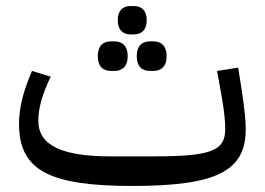

<svg xmlns="http://www.w3.org/2000/svg" viewBox="-20 -604 879 636"><path d="M477 -369H488C514 -369 532 -384 532 -418C532 -452 514 -467 488 -467H477C450 -467 433 -452 433 -418C433 -384 450 -369 477 -369ZM348 -369H359C385 -369 403 -384 403 -418C403 -452 385 -467 359 -467H348C321 -467 304 -452 304 -418C304 -384 321 -369 348 -369ZM412 -490H424C449 -490 466 -505 466 -537C466 -569 449 -584 424 -584H412C387 -584 370 -569 370 -537C370 -505 387 -490 412 -490ZM418 12C697 12 794 -37 794 -176C794 -201 791 -237 782 -297L769 -380L699 -369L714 -286C724 -230 726 -198 726 -176C726 -104 678 -86 488 -86H348C183 -86 107 -123 107 -204C107 -246 120 -292 148 -350L86 -369C57 -302 43 -247 43 -194C43 -42 139 12 418 12Z"/></svg>

Font: IBM Plex Arabic
Style: Regular
Weight: 400
Designer: Mike Abbink, Paul van der Laan, Pieter van Rosmalen, Wael Morcos, Khajak Apelian
Foundry: Bold Monday
Version: Version 1.0